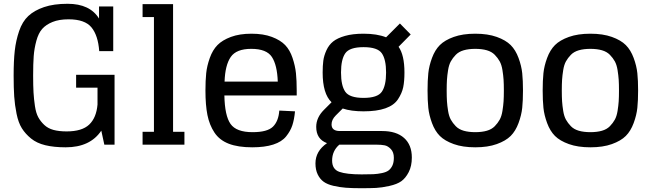

<svg xmlns="http://www.w3.org/2000/svg" viewBox="-20 -764 3442 1014"><path d="M382 -301H495V-212Q489 -142 451 -106Q413 -70 332 -70Q291 -70 262 -78Q233 -86 213.5 -104.5Q194 -123 182 -145Q170 -167 164.5 -204Q159 -241 157 -276Q155 -311 155 -365Q155 -427 158 -467.5Q161 -508 172 -548.5Q183 -589 203 -611.5Q223 -634 257.5 -648Q292 -662 342 -662Q428 -662 463 -619.5Q498 -577 504 -494H578V-730H503V-666Q455 -744 337 -744Q264 -744 212.5 -726.5Q161 -709 129.5 -679.5Q98 -650 81 -600Q64 -550 58 -496.5Q52 -443 52 -365Q52 -299 55 -254.5Q58 -210 67.5 -163Q77 -116 95.5 -86.5Q114 -57 144 -32.5Q174 -8 219.5 3Q265 14 327 14Q456 14 515 -74L531 0H585V-369H382Z M733 -674H793V-68H733V0H954V-68H894V-742H733Z M1312 14Q1378 14 1423 -0.5Q1468 -15 1491 -43.5Q1514 -72 1524 -102.5Q1534 -133 1538 -176L1455 -180Q1451 -124 1421.5 -95Q1392 -66 1314 -66Q1228 -66 1197.5 -109.5Q1167 -153 1165 -260H1547V-286Q1547 -339 1543 -377.5Q1539 -416 1525 -458Q1511 -500 1486 -526Q1461 -552 1416 -569Q1371 -586 1308 -586Q1245 -586 1199.5 -569Q1154 -552 1128.5 -526Q1103 -500 1088 -458Q1073 -416 1069 -377.5Q1065 -339 1065 -286Q1065 -209 1075.5 -156.5Q1086 -104 1112.5 -64Q1139 -24 1188 -5Q1237 14 1312 14ZM1307 -506Q1388 -506 1416 -463Q1444 -420 1447 -333H1166Q1169 -420 1198.5 -463Q1228 -506 1307 -506Z M1900 -176Q1970 -176 2015.5 -192Q2061 -208 2082 -240Q2103 -272 2109.5 -303.5Q2116 -335 2116 -381Q2116 -473 2085 -517L2149 -582L2092 -640L2019 -567Q1971 -586 1900 -586Q1843 -586 1802.5 -574.5Q1762 -563 1739.5 -545Q1717 -527 1704 -498.5Q1691 -470 1687.5 -443.5Q1684 -417 1684 -381Q1684 -269 1731 -224L1691 -184Q1650 -143 1650 -94Q1650 -29 1707 -8Q1646 34 1646 99Q1646 133 1658 157.5Q1670 182 1689.5 196Q1709 210 1741.5 217.5Q1774 225 1806.5 227.5Q1839 230 1886 230Q1936 230 1966 228.5Q1996 227 2036.5 218Q2077 209 2099.5 193Q2122 177 2138.5 145Q2155 113 2155 68Q2155 1 2114 -35.5Q2073 -72 1998 -72H1775Q1731 -72 1731 -107Q1731 -132 1753 -154L1790 -191Q1834 -176 1900 -176ZM1900 -247Q1826 -247 1803.5 -279.5Q1781 -312 1781 -381Q1781 -450 1803.5 -482.5Q1826 -515 1900 -515Q1974 -515 1996.5 -482.5Q2019 -450 2019 -381Q2019 -312 1996.5 -279.5Q1974 -247 1900 -247ZM1890 157Q1810 157 1772 143.5Q1734 130 1734 84Q1734 33 1772 0H1968Q1994 0 2011.5 3.5Q2029 7 2044.5 23.5Q2060 40 2060 69Q2060 94 2052.5 110Q2045 126 2033 135.5Q2021 145 1997.5 150Q1974 155 1951.5 156Q1929 157 1890 157Z M2490 -66Q2455 -66 2429 -73.5Q2403 -81 2387 -97.5Q2371 -114 2361 -132Q2351 -150 2346.5 -178Q2342 -206 2340.5 -229Q2339 -252 2339 -286Q2339 -320 2340.5 -343Q2342 -366 2346.5 -394Q2351 -422 2361 -440Q2371 -458 2387 -474.5Q2403 -491 2429 -498.5Q2455 -506 2490 -506Q2525 -506 2551 -498.5Q2577 -491 2593 -474.5Q2609 -458 2619 -440Q2629 -422 2633.5 -394Q2638 -366 2639.5 -343Q2641 -320 2641 -286Q2641 -252 2639.5 -229Q2638 -206 2633.5 -178Q2629 -150 2619 -132Q2609 -114 2593 -97.5Q2577 -81 2551 -73.5Q2525 -66 2490 -66ZM2490 14Q2556 14 2603.5 -3Q2651 -20 2677 -46Q2703 -72 2718.5 -114Q2734 -156 2738 -194.5Q2742 -233 2742 -286Q2742 -339 2738 -377.5Q2734 -416 2718.5 -458Q2703 -500 2677 -526Q2651 -552 2603.5 -569Q2556 -586 2490 -586Q2424 -586 2376.5 -569Q2329 -552 2303 -526Q2277 -500 2261.5 -458Q2246 -416 2242 -377.5Q2238 -339 2238 -286Q2238 -233 2242 -194.5Q2246 -156 2261.5 -114Q2277 -72 2303 -46Q2329 -20 2376.5 -3Q2424 14 2490 14Z M3098 -66Q3063 -66 3037 -73.5Q3011 -81 2995 -97.5Q2979 -114 2969 -132Q2959 -150 2954.5 -178Q2950 -206 2948.5 -229Q2947 -252 2947 -286Q2947 -320 2948.5 -343Q2950 -366 2954.5 -394Q2959 -422 2969 -440Q2979 -458 2995 -474.5Q3011 -491 3037 -498.5Q3063 -506 3098 -506Q3133 -506 3159 -498.5Q3185 -491 3201 -474.5Q3217 -458 3227 -440Q3237 -422 3241.5 -394Q3246 -366 3247.5 -343Q3249 -320 3249 -286Q3249 -252 3247.5 -229Q3246 -206 3241.5 -178Q3237 -150 3227 -132Q3217 -114 3201 -97.5Q3185 -81 3159 -73.5Q3133 -66 3098 -66ZM3098 14Q3164 14 3211.5 -3Q3259 -20 3285 -46Q3311 -72 3326.5 -114Q3342 -156 3346 -194.5Q3350 -233 3350 -286Q3350 -339 3346 -377.5Q3342 -416 3326.5 -458Q3311 -500 3285 -526Q3259 -552 3211.5 -569Q3164 -586 3098 -586Q3032 -586 2984.5 -569Q2937 -552 2911 -526Q2885 -500 2869.5 -458Q2854 -416 2850 -377.5Q2846 -339 2846 -286Q2846 -233 2850 -194.5Q2854 -156 2869.5 -114Q2885 -72 2911 -46Q2937 -20 2984.5 -3Q3032 14 3098 14Z"/></svg>

Font: Glegoo
Style: Bold
Weight: 700
Version: Version 2.0.1; ttfautohint (v0.9) -r 48 -G 60